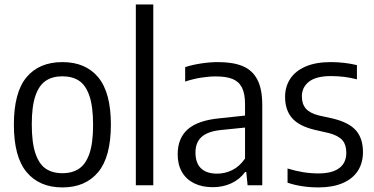

<svg xmlns="http://www.w3.org/2000/svg" viewBox="-20 -828 1672 858"><path d="M42 -270.5Q42 -415 98.5 -482.8Q155 -550.5 259 -550.5Q362.5 -550.5 419 -482.5Q475.5 -414.5 475.5 -271Q475.5 -127.5 418.8 -59Q362 9.5 259 9.5Q156 9.5 99 -58.8Q42 -127 42 -270.5ZM396 -269.5Q396 -351 379.8 -399Q363.5 -447 333.5 -467Q303.5 -487 259 -487Q214.5 -487 184.5 -467Q154.5 -447 138.2 -399.8Q122 -352.5 122 -272.5Q122 -191 138.2 -142.8Q154.5 -94.5 184.5 -74.2Q214.5 -54 259 -54Q303 -54 333.2 -74.2Q363.5 -94.5 379.8 -142Q396 -189.5 396 -269.5Z M587 0V-808H665V0Z M1152 -358.5V0H1086.5L1080.5 -59.5H1075.5Q1051 -26 1013.5 -8.8Q976 8.5 930.5 8.5Q883 8.5 847.5 -9Q812 -26.5 793 -59.5Q774 -92.5 774 -138.5Q774 -211 819.8 -250.8Q865.5 -290.5 962.5 -299.5L1075 -311.5V-362.5Q1075 -410.5 1060.8 -437.5Q1046.5 -464.5 1018.2 -475.5Q990 -486.5 944 -486.5Q913.5 -486.5 877.5 -480.8Q841.5 -475 807.5 -463.5V-528Q839 -538.5 878.8 -544.5Q918.5 -550.5 954.5 -550.5Q1022 -550.5 1065.2 -532.2Q1108.5 -514 1130.2 -472Q1152 -430 1152 -358.5ZM1075 -119.5V-258L967.5 -247Q908.5 -241 881 -216.2Q853.5 -191.5 853.5 -146.5Q853.5 -99.5 878.2 -75.8Q903 -52 950.5 -52Q985.5 -52 1018 -68Q1050.5 -84 1075 -119.5Z M1265 -11.5V-75Q1336 -53 1402.5 -53Q1464.5 -53 1496 -76.8Q1527.5 -100.5 1527.5 -145Q1527.5 -182.5 1508.8 -202.8Q1490 -223 1449 -233.5L1385.5 -248Q1315.5 -265 1284.8 -300.8Q1254 -336.5 1254 -395Q1254 -441 1277 -476Q1300 -511 1345.8 -530.8Q1391.5 -550.5 1457.5 -550.5Q1519.5 -550.5 1575 -537V-473.5Q1520 -488 1459.5 -488Q1392.5 -488 1360.8 -463Q1329 -438 1329 -397.5Q1329 -363 1347 -342.5Q1365 -322 1405 -312L1468.5 -298Q1540 -280.5 1571 -244.8Q1602 -209 1602 -148.5Q1602 -99.5 1578.8 -64Q1555.5 -28.5 1510.8 -9.5Q1466 9.5 1403 9.5Q1328 9.5 1265 -11.5Z"/></svg>

Font: Encode Sans Semi Condensed
Style: Regular
Weight: 400
Width: 4
Designer: Multiple Designers
Foundry: Impallari Type
Version: Version 2.000